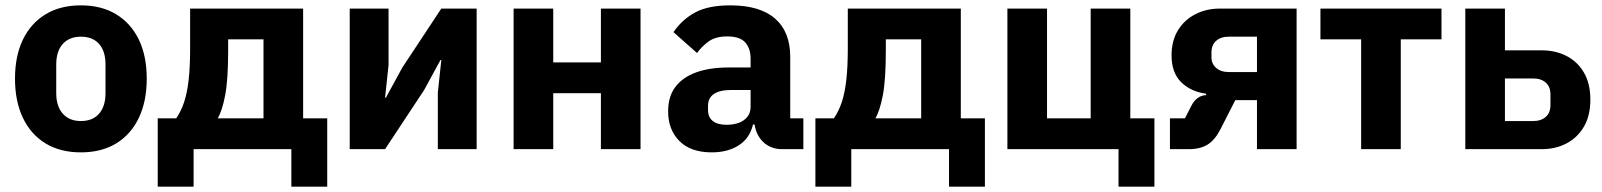

<svg xmlns="http://www.w3.org/2000/svg" viewBox="-20 -557 5984 717"><path d="M282 12Q205 12 150 -21.5Q95 -55 65.5 -117Q36 -179 36 -263Q36 -348 65.5 -409Q95 -470 150 -503.5Q205 -537 282 -537Q359 -537 414 -503.5Q469 -470 498.5 -409Q528 -348 528 -263Q528 -179 498.5 -117Q469 -55 414 -21.5Q359 12 282 12ZM282 -105Q326 -105 350 -132.5Q374 -160 374 -209V-316Q374 -366 350 -393Q326 -420 282 -420Q239 -420 214.5 -393Q190 -366 190 -316V-209Q190 -160 214.5 -132.5Q239 -105 282 -105Z M569 140V-115H638Q656 -141 667.5 -175.5Q679 -210 684.5 -259Q690 -308 690 -376V-525H1112V-115H1202V140H1068V0H703V140ZM793 -115H964V-410H832V-368Q832 -260 821 -202Q810 -144 793 -115Z M1286 0V-525H1431V-314L1418 -192H1421L1482 -304L1628 -525H1760V0H1615V-211L1628 -333H1625L1564 -221L1418 0Z M1898 0V-525H2046V-324H2224V-525H2372V0H2224V-209H2046V0Z M2980 0H2898Q2871 0 2847.5 -13.5Q2824 -27 2810 -53.5Q2796 -80 2796 -117V-130L2828 -92H2792Q2780 -41 2739 -14.5Q2698 12 2638 12Q2559 12 2517 -30.5Q2475 -73 2475 -141Q2475 -197 2502.5 -233Q2530 -269 2580.5 -287Q2631 -305 2700 -305H2783V-338Q2783 -376 2763 -398.5Q2743 -421 2696 -421Q2652 -421 2626 -402Q2600 -383 2583 -359L2495 -437Q2527 -484 2576 -510.5Q2625 -537 2707 -537Q2818 -537 2874.5 -487.5Q2931 -438 2931 -345V-115H2980ZM2783 -221H2711Q2668 -221 2646 -206Q2624 -191 2624 -162V-147Q2624 -119 2642 -105Q2660 -91 2693 -91Q2718 -91 2738 -98Q2758 -105 2770.5 -120Q2783 -135 2783 -159Z M3025 140V-115H3094Q3112 -141 3123.5 -175.5Q3135 -210 3140.5 -259Q3146 -308 3146 -376V-525H3568V-115H3658V140H3524V0H3159V140ZM3249 -115H3420V-410H3288V-368Q3288 -260 3277 -202Q3266 -144 3249 -115Z M4157 140V0H3742V-525H3890V-115H4053V-525H4201V-115H4291V140Z M4349 0V-115H4405L4429 -162Q4438 -180 4452 -190.5Q4466 -201 4484 -202V-207Q4426 -215 4390.5 -250.5Q4355 -286 4355 -350Q4355 -405 4379 -444Q4403 -483 4444 -504Q4485 -525 4536 -525H4822V0H4674V-183H4593L4538 -75Q4517 -34 4489.5 -17Q4462 0 4420 0ZM4568 -288H4674V-420H4568Q4539 -420 4521.5 -404.5Q4504 -389 4504 -360V-343Q4504 -319 4521.5 -303.5Q4539 -288 4568 -288Z M5063 0V-410H4911V-525H5363V-410H5211V0Z M5452 0V-525H5600V-369H5738Q5789 -369 5830 -348Q5871 -327 5895 -286Q5919 -245 5919 -185Q5919 -125 5895 -84Q5871 -43 5830 -21.5Q5789 0 5738 0ZM5600 -105H5706Q5735 -105 5752.5 -120.5Q5770 -136 5770 -165V-204Q5770 -233 5752.5 -248.5Q5735 -264 5706 -264H5600Z"/></svg>

Font: IBM Plex Sans
Style: Regular
Weight: 400
Designer: Mike Abbink, Paul van der Laan, Pieter van Rosmalen
Foundry: Bold Monday
Version: Version 3.201